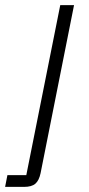

<svg xmlns="http://www.w3.org/2000/svg" viewBox="-90 -532 347 752"><path d="M-61 154H13L146 -512H200L69 146Q63 175 48.5 187.5Q34 200 4 200H-70Z"/></svg>

Font: IBM Plex Sans Cond Light
Style: Italic
Weight: 300
Width: 3
Italic angle: -11°
Designer: Mike Abbink, Paul van der Laan, Pieter van Rosmalen
Foundry: Bold Monday
Version: Version 1.3